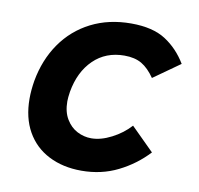

<svg xmlns="http://www.w3.org/2000/svg" viewBox="-68 -629 736 711"><g transform="rotate(10 300.0 -273.5)"><path d="M47 -219.5Q47 -251 53 -287Q67.5 -368 110.2 -429.5Q153 -491 219.5 -524.8Q286 -558.5 370 -558.5Q451.5 -558.5 499.8 -527.2Q548 -496 579.5 -443.5L480 -373Q457 -406.5 431 -421.8Q405 -437 366 -437Q296 -437 249.8 -392Q203.5 -347 190 -270Q186.5 -247.5 186.5 -233.5Q186.5 -194 202.8 -167Q219 -140 244.2 -127Q269.5 -114 297 -114Q333 -114 373.2 -134.8Q413.5 -155.5 442 -187L528 -101.5Q481.5 -51.5 419.2 -20.5Q357 10.5 282 10.5Q212 10.5 158.8 -16.8Q105.5 -44 76.2 -95.8Q47 -147.5 47 -219.5Z"/></g></svg>

Font: JuliaMono ExtraBoldItalic
Style: Regular
Weight: 800
Italic angle: -9°
Monospace: yes
Designer: cormullion
Foundry: corm
Version: Version 0.049; ttfautohint (v1.8.4)